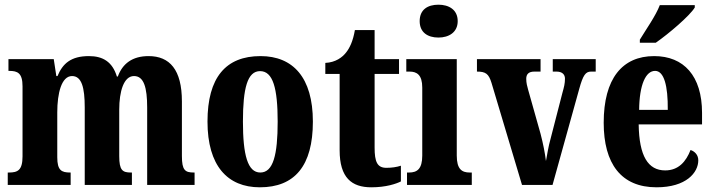

<svg xmlns="http://www.w3.org/2000/svg" viewBox="-20 -788 3042 818"><path d="M13 0H281V-53H279C242 -53 224 -62 224 -118V-309C224 -391 242 -464 287 -464C328 -464 341 -415 341 -330V0H542V-53H538C502 -53 488 -62 488 -123V-321C488 -398 507 -464 551 -464C593 -464 607 -415 607 -330V0H809V-53H806C769 -53 755 -62 755 -123V-356C755 -491 703 -549 613 -549C544 -549 502 -517 482 -462H478C459 -524 419 -549 359 -549C282 -549 247 -517 225 -464H220L209 -536H16V-486H19C55 -486 76 -477 76 -420V-122C76 -62 55 -53 18 -53H13Z M1087 10C1236 10 1313 -82 1313 -270C1313 -458 1228 -549 1090 -549C942 -549 864 -458 864 -270C864 -82 949 10 1087 10ZM1089 -53C1035 -53 1015 -128 1015 -270C1015 -412 1034 -485 1088 -485C1143 -485 1163 -412 1163 -270C1163 -128 1144 -53 1089 -53Z M1562 10C1625 10 1668 -5 1688 -15V-82C1670 -76 1648 -73 1626 -73C1587 -73 1576 -99 1576 -159V-473H1680V-536H1576V-660H1492C1484 -613 1470 -584 1455 -565C1439 -544 1410 -522 1366 -520V-473H1427V-148C1427 -31 1478 10 1562 10Z M1848 -628C1892 -628 1930 -650 1930 -698C1930 -747 1892 -768 1848 -768C1802 -768 1768 -747 1768 -698C1768 -650 1802 -628 1848 -628ZM1714 0H1990V-53H1981C1948 -53 1926 -67 1926 -125V-536H1711V-483H1725C1756 -483 1779 -469 1779 -415V-125C1779 -68 1757 -53 1723 -53H1714Z M2074 -435 2204 0H2334L2448 -410C2464 -468 2475 -483 2498 -483H2518V-536H2335V-483H2351C2376 -483 2387 -470 2387 -453C2387 -432 2383 -417 2376 -392L2326 -198C2316 -163 2311 -128 2306 -102C2302 -135 2294 -176 2283 -218L2230 -406C2226 -420 2222 -435 2222 -452C2222 -471 2231 -483 2257 -483H2283V-536H2012V-483C2049 -483 2062 -474 2074 -435Z M2706 -619V-606H2774C2830 -645 2919 -721 2940 -756V-766H2791C2774 -721 2732 -662 2706 -619ZM2777 10C2904 10 2955 -53 2955 -105C2955 -128 2940 -143 2922 -149C2903 -100 2871 -62 2814 -62C2741 -62 2703 -123 2701 -258H2971V-307C2971 -465 2893 -549 2767 -549C2631 -549 2552 -453 2552 -265C2552 -91 2626 10 2777 10ZM2825 -320H2703C2704 -427 2731 -486 2771 -486C2809 -486 2826 -423 2825 -320Z"/></svg>

Font: Noto Serif Tamil ExtraCondensed ExtraBold
Style: Regular
Weight: 800
Width: 2
Designer: Indian Type Foundry, Tom Grace, and the Monotype Design Team
Foundry: Monotype Imaging Inc.
Version: Version 2.004